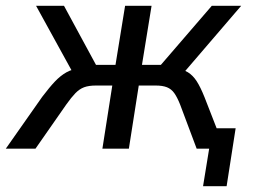

<svg xmlns="http://www.w3.org/2000/svg" viewBox="-53 -511 873 660"><path d="M645 129 666 0H628L639 -70H757L726 129ZM-33 0 92 -178Q117 -211 136 -231Q155 -251 175.5 -262.5Q196 -274 225 -277L203 -251L71 -491H167L277 -288H344L377 -491H468L435 -288H500L675 -491H776L570 -251L547 -277Q576 -273 593 -262.5Q610 -252 623 -232Q636 -212 650 -177L719 0H623L566 -152Q556 -177 546 -191Q536 -205 521 -211Q506 -217 482 -217H424L390 0H299L333 -217H277Q252 -217 236 -211Q220 -205 206 -190.5Q192 -176 175 -152L69 0Z"/></svg>

Font: Nunito Sans 10pt SemiCondensed Medium
Style: Italic
Weight: 500
Width: 4
Italic angle: -9°
Designer: Vernon Adams
Foundry: Vernon Adams
Version: Version 3.101;gftools[0.9.27]